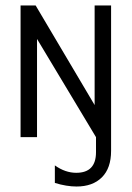

<svg xmlns="http://www.w3.org/2000/svg" viewBox="-20 -500 480 700"><path d="M55 0V-480H110L325 -117V-480H385V50Q385 113 351.5 146.5Q318 180 259 180Q223 180 180 167V103Q218 130 258 130Q330 130 330 55V0L115 -358V0Z"/></svg>

Font: Glametrix
Style: Regular
Weight: 500
Designer: gluk
Foundry: gluk
Version: Version 0.40